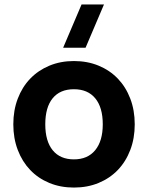

<svg xmlns="http://www.w3.org/2000/svg" viewBox="-20 -830 667 865"><path d="M264.5 -615 347.5 -810H448.5L365.5 -615ZM313 15Q252.5 15 202.2 -5.8Q152 -26.5 116 -64.2Q80 -102 60 -154.5Q40 -207 40 -270Q40 -333 60 -385.5Q80 -438 116 -475.5Q152 -513 202.2 -534Q252.5 -555 313 -555Q374 -555 424.2 -534.2Q474.5 -513.5 510.8 -475.8Q547 -438 567 -385.5Q587 -333 587 -270Q587 -207 567 -154.5Q547 -102 510.8 -64.2Q474.5 -26.5 424.2 -5.8Q374 15 313 15ZM313 -112Q375 -112 409 -153.5Q443 -195 443 -270Q443 -346 409.2 -387Q375.5 -428 313 -428Q250.5 -428 217.2 -387.2Q184 -346.5 184 -270Q184 -194 217.5 -153Q251 -112 313 -112Z"/></svg>

Font: Vela Sans ExtBd
Style: Regular
Weight: 800
Designer: Principal design: Mikhail Sharanda - project Manrope.
Design modification: Ravid Balaliev
Foundry: Mikhail Sharanda
Version: Version 1.001